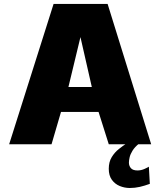

<svg xmlns="http://www.w3.org/2000/svg" viewBox="-20 -731 812 973"><path d="M26.4 0 251.5 -710.9H525.4L746.1 0H531.2L479.5 -163.6H289.1L241.2 0ZM326.7 -290H445.3L387.7 -543ZM637.7 221.7Q611.3 221.7 586.9 211.7Q562.5 201.7 546.9 180.2Q531.2 158.7 531.2 124.5Q531.2 89.4 546.4 64.9Q561.5 40.5 582.3 24.2Q603 7.8 619.6 -2.9H684.1Q662.6 14.6 651.6 32.5Q640.6 50.3 637 65.9Q633.3 81.5 633.3 93.3Q633.3 109.4 643.3 121.1Q653.3 132.8 676.8 132.8Q695.3 132.8 712.9 124.8Q730.5 116.7 734.4 113.8L739.3 200.7Q712.9 210.4 688.2 216.1Q663.6 221.7 637.7 221.7Z"/></svg>

Font: Comme Black
Style: Regular
Weight: 900
Version: Version 1.000;gftools[0.9.27]